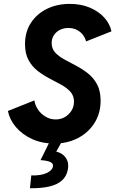

<svg xmlns="http://www.w3.org/2000/svg" viewBox="-20 -748 607 1011"><path d="M265.1 7.8Q200.7 7.8 148.9 -15.9Q97.2 -39.6 64 -78.6Q30.8 -117.7 21.5 -163.6L161.1 -219.2Q165 -192.9 180.7 -170.2Q196.3 -147.5 220.5 -133.3Q244.6 -119.1 273.4 -119.1Q300.3 -119.1 322 -131.8Q343.7 -144.5 356.7 -165.8Q369.6 -187 369.6 -212.4Q369.6 -243.7 351.1 -264.4Q332.5 -285.2 303 -301.5Q273.4 -317.9 240.7 -334.7Q208 -351.6 178.5 -374.5Q148.9 -397.5 130.4 -431.4Q111.8 -465.3 111.8 -516.1Q111.8 -580.1 142.6 -627.4Q173.3 -674.8 226.8 -701.2Q280.3 -727.5 347.2 -727.5Q406.3 -727.5 452.6 -708Q499 -688.5 528.8 -655.8Q558.6 -623 566.9 -583L433.1 -529.8Q429.2 -547.4 417.2 -563.5Q405.3 -579.6 385.7 -590.1Q366.2 -600.6 339.8 -600.6Q314 -600.6 294.2 -590.1Q274.4 -579.6 263.2 -561.8Q252 -543.9 252 -521.5Q252 -491.7 270.5 -471.4Q289.1 -451.2 318.6 -435.1Q348.1 -418.9 380.9 -401.9Q413.6 -384.8 443.1 -361.6Q472.7 -338.4 491.2 -303.7Q509.8 -269 509.8 -217.3Q509.8 -151.9 478 -101.1Q446.3 -50.3 390.9 -21.2Q335.5 7.8 265.1 7.8ZM137.7 243.3 144.7 175.7Q195.3 177.2 225 163.4Q254.6 149.6 258.6 129.7Q262.1 113.8 246 105.6Q230 97.5 193.4 95.2L240.5 0H304.4L259.8 79.7L254.6 48Q280.2 48.2 301.2 59.9Q322.1 71.7 332.7 93.6Q343.2 115.6 336.7 147.3Q330.1 180.9 306 202.4Q282 223.9 240.3 233.9Q198.6 243.8 137.7 243.3Z"/></svg>

Font: Reddit Sans
Style: Italic
Weight: 400
Italic angle: -11.25°
Designer: Stephen Hutchings
Version: Version 1.013